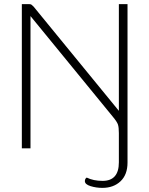

<svg xmlns="http://www.w3.org/2000/svg" viewBox="-20 -720 725 932"><path d="M599 -700V69Q599 128 565 160Q531 192 477 192Q447 192 419.5 183.5Q392 175 392 159Q392 153 394.5 148.5Q397 144 401 142Q433 158 478 158Q557 158 557 68V-74Q557 -102 552.5 -115.5Q548 -129 528 -153L128 -642V0H86V-700H121Q129 -700 132.5 -697.5Q136 -695 143 -688L557 -182V-700Z"/></svg>

Font: Krub ExtraLight
Style: Regular
Weight: 275
Designer: Ekaluck Peanpanawate
Foundry: Cadson Demak Co.,Ltd.
Version: Version 1.000; ttfautohint (v1.6)